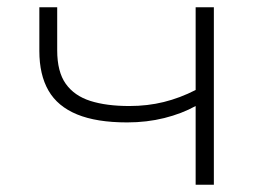

<svg xmlns="http://www.w3.org/2000/svg" viewBox="-20 -507 721 527"><path d="M517 0V-216Q479 -195 431 -183Q383 -171 329 -171Q245 -171 191.5 -193Q138 -215 113 -258.5Q88 -302 88 -367V-487H137V-369Q137 -310 160.5 -277Q184 -244 228 -230Q272 -216 335 -216Q385 -216 429.5 -227Q474 -238 517 -260V-487H567V0Z"/></svg>

Font: Nunito Sans 10pt Expanded ExtraLight
Style: Regular
Weight: 250
Width: 7
Designer: Vernon Adams
Foundry: Vernon Adams
Version: Version 3.101;gftools[0.9.27]